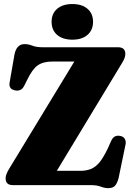

<svg xmlns="http://www.w3.org/2000/svg" viewBox="-20 -940 677 975"><path d="M598.5 -618 268.5 -72.5H387Q418 -72.5 441.8 -82Q465.5 -91.5 485.8 -116.2Q506 -141 528 -187.5L544.5 -224.5Q552.5 -242 564.2 -247.5Q576 -253 591.5 -249.5Q607.5 -246.5 614.5 -233.2Q621.5 -220 616.5 -201.5L582.5 -37Q575.5 -9.5 564.2 3Q553 15.5 530 15.5Q511.5 15.5 491.8 7.8Q472 0 439 0H44.5Q8.5 0 8.5 -35Q8.5 -53.5 26.5 -83L357.5 -627.5H245Q199 -627.5 171.2 -607.8Q143.5 -588 117 -532.5L104 -506.5Q95.5 -488.5 83.2 -483.2Q71 -478 57 -481Q22.5 -487 29 -522L53.5 -663Q64 -716 105 -716Q124.5 -716 144.5 -708Q164.5 -700 197.5 -700H580Q616.5 -700 616.5 -665.5Q616.5 -646.5 598.5 -618ZM347.5 -738.5Q298.5 -738.5 270.2 -762.8Q242 -787 242 -829.5Q242 -871 270.2 -895.2Q298.5 -919.5 347.5 -919.5Q396.5 -919.5 424.5 -895.2Q452.5 -871 452.5 -829.5Q452.5 -787.5 424.5 -763Q396.5 -738.5 347.5 -738.5Z"/></svg>

Font: Fraunces 72pt Soft Black
Style: Regular
Weight: 900
Version: Version 1.000;[b76b70a41]